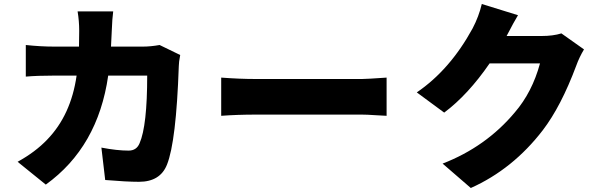

<svg xmlns="http://www.w3.org/2000/svg" viewBox="-20 -868 3040 960"><path d="M881 -593Q874 -556 874 -538Q861 -160 815 -45Q781 41 675 41Q612 41 506 32L487 -130Q565 -115 623 -115Q663 -115 678 -152Q716 -239 716 -490H521Q470 -133 209 55L68 -59Q157 -108 216 -170Q335 -293 363 -490H250Q167 -490 109 -485V-643Q183 -635 250 -635H375Q376 -661 376 -714Q376 -763 368 -811H546Q541 -774 539 -717Q537 -661 535 -635H695Q733 -635 778 -643Z M1086 -480Q1179 -473 1259 -473H1790Q1812 -473 1913 -480V-289L1857 -292Q1814 -295 1790 -295H1259Q1168 -295 1086 -289Z M2900 -621Q2876 -581 2861 -539Q2785 -336 2694 -217Q2544 -22 2334 72L2193 -50Q2410 -134 2554 -306Q2641 -407 2680 -551H2428Q2320 -394 2201 -305L2064 -406Q2230 -519 2343 -726Q2374 -785 2389 -848L2570 -792Q2551 -761 2513 -688H2688Q2745 -688 2787 -701Z"/></svg>

Font: Source Han Sans CN Heavy
Style: Bold
Weight: 900
Designer: Ryoko NISHIZUKA (kana & ideographs); Paul D. Hunt (Latin, Greek & Cyrillic); Wenlong ZHANG (bopomofo); Sandoll Communica
Foundry: Adobe Systems Incorporated
Version: Version 1.000;PS 1;hotconv 1.0.78;makeotf.lib2.5.61930